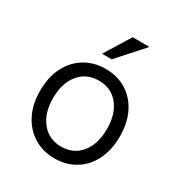

<svg xmlns="http://www.w3.org/2000/svg" viewBox="-171 -836 909 967"><g transform="rotate(30 283.5 -353.0)"><path d="M283.3 10Q216.7 10 164.2 -22.1Q111.7 -54.2 81.7 -112.5Q51.7 -170.8 51.7 -250Q51.7 -330 81.7 -388.3Q111.7 -446.7 164.2 -478.3Q216.7 -510 283.3 -510Q351.7 -510 403.8 -478.3Q455.8 -446.7 485.4 -388.3Q515 -330 515 -250Q515 -170.8 485.4 -112.1Q455.8 -53.3 403.3 -21.7Q350.8 10 283.3 10ZM283.3 -58.3Q355.8 -58.3 397.9 -110.8Q440 -163.3 440 -250Q440 -337.5 397.9 -389.6Q355.8 -441.7 283.3 -441.7Q212.5 -441.7 169.6 -389.6Q126.7 -337.5 126.7 -250Q126.7 -163.3 169.6 -110.8Q212.5 -58.3 283.3 -58.3ZM230.8 -566.7V-570L320.8 -715.8H415.8V-712.5L285 -566.7Z"/></g></svg>

Font: Funnel Sans Light Light
Style: Regular
Weight: 300
Version: Version 1.000